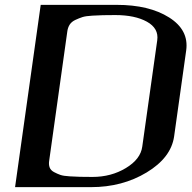

<svg xmlns="http://www.w3.org/2000/svg" viewBox="-20 -770 790 790"><path d="M696.3 -208Q683.6 -121.1 583.5 -60.5Q483.4 0 354.5 0H42L147.5 -750Q147.5 -750 460 -750Q593.8 -750 675.8 -698.2Q757.8 -646.5 746.1 -562.5ZM565.4 -167 627 -604.5Q633.8 -653.3 584.5 -680.7Q535.2 -708 454.1 -708Q419.9 -708 403.3 -707.5Q386.7 -707 359.9 -705.6Q333 -704.1 319.3 -699.7Q305.7 -695.3 290 -688Q274.4 -680.7 266.6 -668.5Q258.8 -656.2 256.8 -639.6L182.6 -110.4Q179.7 -93.8 184.1 -81.5Q188.5 -69.3 202.1 -62Q215.8 -54.7 228.5 -50.3Q241.2 -45.9 267.1 -44.4Q293 -43 309.6 -42.5Q326.2 -42 360.4 -42Q437.5 -42 498 -78.6Q558.6 -115.2 565.4 -167Z"/></svg>

Font: okolaks
Style: BoldItalic
Weight: 600
Width: 8
Italic angle: -8°
Version: Version 000.6.0